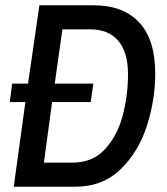

<svg xmlns="http://www.w3.org/2000/svg" viewBox="-20 -706 632 726"><path d="M76 -320H17L26 -390H86L129 -686H334Q446 -686 506.5 -621Q567 -556 567 -428Q567 -329 535.5 -230.5Q504 -132 436 -66Q368 0 265 0H32ZM254 -91Q331 -91 378 -143Q425 -195 444.5 -271Q464 -347 464 -425Q464 -509 427 -552Q390 -595 322 -595H216L187 -390H333L323 -320H177L146 -91Z"/></svg>

Font: Archivo Narrow Medium
Style: Italic
Weight: 500
Italic angle: -8°
Designer: Hector Gatti
Foundry: Omnibus-Type
Version: Version 2.001